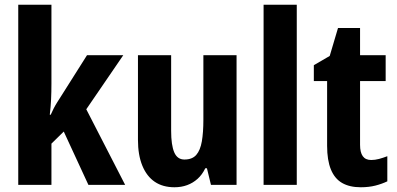

<svg xmlns="http://www.w3.org/2000/svg" viewBox="-20 -780 1675 810"><path d="M197 -426Q197 -393 195.5 -360.5Q194 -328 190 -296H194Q200 -310 207 -323.5Q214 -337 222 -349.5Q230 -362 237 -373L347 -547H500L344 -319L508 0H353L249 -225L197 -174V0H57V-760H197Z M978 -547V0H870L853 -70H846Q833 -43 813.5 -25.5Q794 -8 769.5 1Q745 10 716 10Q667 10 633 -13Q599 -36 580.5 -81Q562 -126 562 -190V-547H702V-228Q702 -168 715 -137.5Q728 -107 758 -107Q791 -107 808 -126.5Q825 -146 831.5 -183.5Q838 -221 838 -275V-547Z M1232 0H1092V-760H1232Z M1546 -105Q1562 -105 1579 -109.5Q1596 -114 1614 -121V-15Q1591 -4 1563.5 3Q1536 10 1502 10Q1455 10 1423.5 -8Q1392 -26 1376 -65Q1360 -104 1360 -165V-438H1304V-505L1371 -544L1406 -662H1499V-547H1607V-438H1499V-169Q1499 -137 1510.5 -121Q1522 -105 1546 -105Z"/></svg>

Font: Noto Sans Display Condensed
Style: Bold
Weight: 700
Width: 3
Designer: Monotype Design Team
Foundry: Monotype Imaging Inc.
Version: Version 2.003